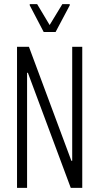

<svg xmlns="http://www.w3.org/2000/svg" viewBox="-20 -916 484 936"><path d="M63 0V-688H121L328 -132H332V-688H381V0H325L116 -561H112V0ZM193 -760 125 -890V-896H161L222 -794L284 -896H320V-890L251 -760Z"/></svg>

Font: Saira ExtraCondensed Light
Style: Regular
Weight: 300
Width: 2
Designer: Hector Gatti with collaboration of the Omnibus-Type team
Foundry: Omnibus-Type
Version: Version 1.101